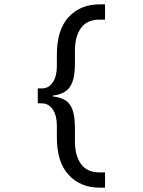

<svg xmlns="http://www.w3.org/2000/svg" viewBox="-20 -732 656 882"><path d="M437.2 130Q349.5 130 295.4 71.5Q241.2 13 241.2 -101.5V-155.5Q241.2 -200.5 222.6 -228.9Q203.9 -257.2 172 -257.2H153.5V-325.8H172Q203.9 -325.8 222.6 -353.8Q241.2 -381.8 241.2 -427.5V-480.2Q241.2 -595.4 295.4 -653.7Q349.5 -712 437.2 -712H462.5V-641.8H437.2Q380.2 -641.8 352.2 -603.7Q324.2 -565.6 324.2 -499V-440Q324.2 -385.1 312.3 -354.5Q300.4 -323.9 277.6 -310.2Q254.8 -296.5 222.8 -293V-289Q254.8 -285.5 277.6 -272.9Q300.4 -260.4 312.3 -229.9Q324.2 -199.4 324.2 -142V-83Q324.2 -16.6 352.2 21.7Q380.2 60 437.2 60H462.5V130Z"/></svg>

Font: Overpass Mono Light
Style: Regular
Weight: 300
Monospace: yes
Designer: Delve Withrington, Dave Bailey
Foundry: Delve Fonts LLC
Version: Version 4.000